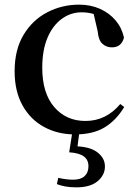

<svg xmlns="http://www.w3.org/2000/svg" viewBox="-20 -563 594 827"><path d="M303 16Q229 16 170 -16Q111 -48 77 -109Q43 -170 43 -256Q43 -349 81.5 -413Q120 -477 183.5 -510Q247 -543 321 -543Q370 -543 410.5 -525Q451 -507 478 -475Q505 -443 514 -401Q503 -359 462 -359Q438 -359 421 -374.5Q404 -390 401 -427L380 -518L440 -476Q411 -494 385.5 -502Q360 -510 332 -510Q284 -510 245 -481Q206 -452 184 -399Q162 -346 162 -271Q162 -162 213.5 -102Q265 -42 348 -42Q393 -42 430.5 -60.5Q468 -79 498 -115L515 -102Q480 -44 430 -14Q380 16 303 16ZM278 93 293 -3H323L312 82L297 67Q364 67 398 92Q432 117 432 154Q432 191 400.5 217.5Q369 244 309 244Q281 244 260.5 240Q240 236 225 230L231 203Q248 207 264.5 209Q281 211 295 211Q328 211 344.5 195.5Q361 180 361 153Q361 126 341.5 111Q322 96 278 93Z"/></svg>

Font: Noto Serif KR SemiBold
Style: Regular
Weight: 600
Designer: Ryoko NISHIZUKA 西塚涼子 (kana & ideographs); Frank Grießhammer (Latin, Greek & Cyrillic); Wenlong ZHANG 张文龙 (bopomofo); San
Foundry: Adobe
Version: Version 2.003-H1;hotconv 1.1.1;makeotfexe 2.6.0